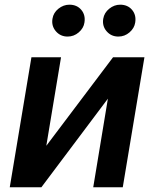

<svg xmlns="http://www.w3.org/2000/svg" viewBox="-20 -786 647 806"><path d="M174.4 -174 454.5 -545.5H586.3L495.4 0H371.4L432.9 -371.8L153.8 0H21L111.9 -545.5H236.2ZM476.9 -632.5Q446.7 -632.5 427.6 -654.7Q408.4 -676.8 413.4 -707.4Q417.6 -732.6 438.6 -749.5Q459.5 -766.3 484.4 -766.3Q516 -766.3 534.3 -744.7Q552.6 -723 547.6 -691.4Q544 -667.6 523.6 -650Q503.2 -632.5 476.9 -632.5ZM263.8 -632.5Q233.7 -632.5 214.5 -654.8Q195.3 -677.2 200.3 -707.4Q204.2 -732.6 225.3 -749.5Q246.4 -766.3 271.3 -766.3Q302.9 -766.3 321.2 -744.7Q339.5 -723 334.5 -691.4Q331 -667.6 310.5 -650Q290.1 -632.5 263.8 -632.5Z"/></svg>

Font: Inter UI Semi Bold
Style: Italic
Weight: 600
Italic angle: -9.39999°
Designer: Rasmus Andersson
Foundry: rsms
Version: 3.2;8d6f07862